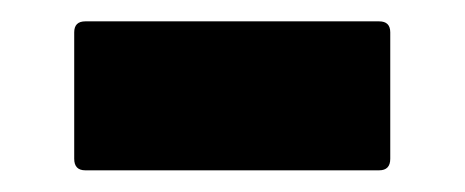

<svg xmlns="http://www.w3.org/2000/svg" viewBox="-20 -322 431 178"><path d="M59.1 -164.1Q48.8 -164.1 48.8 -174.8V-292Q48.8 -302.2 59.1 -302.2H331.5Q341.8 -302.2 341.8 -292V-174.8Q341.8 -164.1 331.5 -164.1Z"/></svg>

Font: Fascinate
Style: Regular
Weight: 900
Designer: Astigmatic (AOETI)
Foundry: Astigmatic (AOETI)
Version: Version 1.000